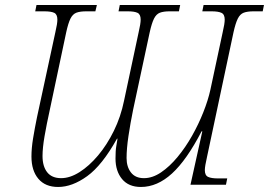

<svg xmlns="http://www.w3.org/2000/svg" viewBox="-20 -734 1069 763"><path d="M211 9Q160 9 132.5 -23.5Q105 -56 105 -112Q105 -145 111.5 -184.5Q118 -224 127 -268L200 -606Q208 -640 208 -656Q208 -677 195.5 -683Q183 -689 156 -689H120L125 -714H365L359 -689H323Q298 -689 283.5 -683.5Q269 -678 260 -660Q251 -642 243 -605L178 -298Q165 -239 157 -192.5Q149 -146 149 -114Q149 -73 167.5 -49.5Q186 -26 223 -26Q258 -26 296 -50Q334 -74 369.5 -116Q405 -158 432.5 -214Q460 -270 473 -334L531 -606Q539 -640 539 -656Q539 -677 526.5 -683Q514 -689 488 -689H451L456 -714H696L691 -689H654Q630 -689 615.5 -683.5Q601 -678 592 -660Q583 -642 575 -606L509 -298Q498 -244 490.5 -193.5Q483 -143 483 -106Q483 -71 500.5 -48.5Q518 -26 552 -26Q586 -26 620 -49Q654 -72 685.5 -110Q717 -148 743 -194Q769 -240 788 -288Q807 -336 816 -377L865 -606Q873 -640 873 -656Q873 -677 860 -683Q847 -689 821 -689H784L789 -714H1029L1024 -689H988Q963 -689 948.5 -683.5Q934 -678 925 -660Q916 -642 908 -606L803 -112Q794 -73 794 -58Q794 -37 807 -31Q820 -25 846 -25H883L878 0H737L784 -212H781Q722 -98 663.5 -44.5Q605 9 540 9Q491 9 465 -22.5Q439 -54 439 -104Q439 -136 442 -152.5Q445 -169 447 -183H445Q386 -77 326.5 -34Q267 9 211 9Z"/></svg>

Font: Noto Serif ExtraLight
Style: Italic
Weight: 200
Italic angle: -12°
Designer: Monotype Design Team
Foundry: Monotype Imaging Inc.
Version: Version 2.014; ttfautohint (v1.8.4.7-5d5b)